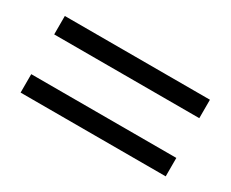

<svg xmlns="http://www.w3.org/2000/svg" viewBox="-54 -587 689 573"><g transform="rotate(30 290.0 -300.0)"><path d="M40 -368.5V-432H540V-368.5ZM40 -168V-231.5H540V-168Z"/></g></svg>

Font: Urbanist Light
Style: Regular
Weight: 300
Designer: Corey Hu
Foundry: Corey Hu
Version: Version 1.330; ttfautohint (v1.8.4.7-5d5b)